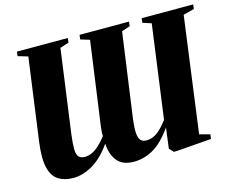

<svg xmlns="http://www.w3.org/2000/svg" viewBox="-104 -894 1287 1060"><g transform="rotate(-15 539.5 -364.0)"><path d="M193.5 11.5Q143 11.5 108.5 -10.2Q74 -32 61.2 -85Q48.5 -138 61.5 -233L125.5 -701L68.5 -718L71.5 -743H362.5L359.5 -717.5L309 -701L243.5 -222.5Q237 -171.5 237.5 -141Q238 -110.5 249.2 -97.5Q260.5 -84.5 285 -84.5Q305 -84.5 325.5 -94Q346 -103.5 366.8 -122.5Q387.5 -141.5 409 -169.5Q409 -177 409 -185.2Q409 -193.5 410 -203.5Q411 -213.5 412.5 -226L478.5 -701.5L426.5 -717.5L429.5 -743H712L709.5 -717.5L661.5 -701.5L595 -223Q587.5 -166 590.2 -136.2Q593 -106.5 604.8 -95.5Q616.5 -84.5 636 -84.5Q655.5 -84.5 674 -91.8Q692.5 -99 713 -117.5Q733.5 -136 758.5 -168.5L831 -701.5L781.5 -717.5L784.5 -743H1079L1076 -717.5L1013.5 -701.5L925 -41.5L985 -25.5L981.5 0L782.5 15.5H765L743 -8.5L758 -125.5Q703.5 -48.5 650.2 -18.5Q597 11.5 540 11.5Q476.5 11.5 445.5 -25.2Q414.5 -62 411 -126Q360 -53.5 303.8 -21Q247.5 11.5 193.5 11.5Z"/></g></svg>

Font: Merriweather 120pt Black
Style: Italic
Weight: 900
Italic angle: -7.8°
Version: Version 2.101